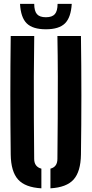

<svg xmlns="http://www.w3.org/2000/svg" viewBox="-20 -991 486 1019"><path d="M36.9 -170.5Q34.9 -326.9 34.9 -485.4Q34.9 -643.9 36.9 -800H161.7Q159.9 -695.9 159.6 -584.9Q159.2 -473.9 159.8 -363Q160.4 -252.1 161.4 -147.9Q161.4 -126.8 171.1 -113.8Q180.7 -100.7 199.6 -95.9V8.5Q113.5 3.6 75.9 -38.4Q38.2 -80.5 36.9 -170.5ZM247.7 8.5V-95.9Q266.5 -100.7 275.6 -113.8Q284.7 -126.8 284.7 -147.9Q285.7 -252.1 286.4 -363Q287.1 -473.9 286.9 -584.9Q286.6 -695.9 284.7 -800H409.6Q411.9 -643.9 411.9 -485.4Q411.9 -326.9 409.6 -170.5Q408.3 -80.5 370.8 -38.4Q333.3 3.6 247.7 8.5ZM223.6 -835.6Q153.8 -835.6 122 -866.9Q90.1 -898.1 86.3 -970.6H161.6Q161.7 -932.5 176.1 -916Q190.5 -899.5 223.6 -899.5Q256.7 -899.5 271.1 -916Q285.5 -932.5 285.6 -970.6H360.8Q356.5 -898.1 324.8 -866.9Q293 -835.6 223.6 -835.6Z"/></svg>

Font: Big Shoulders Stencil Thin
Style: Regular
Weight: 100
Designer: Patric King
Foundry: XO Type Co
Version: Version 2.001